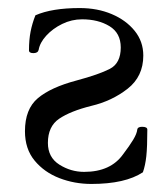

<svg xmlns="http://www.w3.org/2000/svg" viewBox="-20 -445 417 477"><path d="M207 12Q165 12 127.5 -2.5Q90 -17 66 -46Q42 -75 42 -119Q42 -174 74 -201Q106 -228 170 -245Q226 -260 253 -274Q280 -288 280 -327Q280 -363 252 -380Q224 -397 184 -397Q158 -397 134.5 -385.5Q111 -374 95 -356.5Q79 -339 76 -321Q74 -313 63 -313Q52 -313 52 -320Q52 -346 56 -366.5Q60 -387 68 -407Q109 -425 178 -425Q222 -425 257.5 -410Q293 -395 314.5 -368.5Q336 -342 336 -307Q336 -255 297 -224.5Q258 -194 207 -182Q155 -169 127 -150Q99 -131 99 -90Q99 -54 127.5 -36Q156 -18 189 -18Q255 -18 286 -62Q302 -83 311 -98Q320 -113 321 -123Q322 -130 333 -130Q346 -130 346 -123Q346 -80 343.5 -57Q341 -34 335 -17Q291 12 207 12Z"/></svg>

Font: Junicode SmExp
Style: Regular
Weight: 400
Width: 6
Designer: Peter S. Baker
Version: Version 2.205; ttfautohint (v1.8.4)